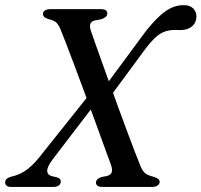

<svg xmlns="http://www.w3.org/2000/svg" viewBox="-35 -736 793 756"><path d="M316.1 -362.9 342 -330.4 173.8 -110.3Q150.4 -79.6 150.9 -63.3Q151.3 -47 169.6 -42.3L187.5 -38.2Q196 -36 200.2 -32.1Q204.3 -28.1 204.3 -21.1Q204.3 -11.7 196.5 -5.9Q188.6 0 176.4 0H8.6Q-3.2 0 -8.9 -4.9Q-14.7 -9.7 -14.7 -17.7Q-14.7 -25.9 -9.7 -30.9Q-4.7 -35.8 8.1 -40.2Q22.5 -43.1 36.1 -48.5Q49.7 -53.8 63.1 -62.6Q76.5 -71.4 90.4 -84.6Q104.4 -97.8 119 -115.8ZM321.8 -618.1Q326.7 -603.3 337.7 -572.1Q348.7 -541 363.8 -498.7Q378.9 -456.5 396.2 -408.4Q413.5 -360.3 431.4 -311.4Q449.2 -262.5 465.8 -218.2Q482.3 -173.8 495.8 -138.7Q509.3 -103.5 517.6 -83.6Q522.7 -69.6 529.7 -61.1Q536.6 -52.6 547.1 -47.6Q557.5 -42.6 572.4 -39.1Q593.7 -32.5 593.7 -19.8Q593.7 -11.5 585.8 -5.8Q577.9 0 564.8 0H369.1Q354.2 0 348.5 -4.9Q342.9 -9.7 342.9 -17.4Q343.2 -24.6 348.4 -30.1Q353.7 -35.5 365.6 -39.2L387.1 -43.3Q401.8 -47.6 405 -58.3Q408.2 -68.9 401.7 -87.6Q397 -100.7 385.7 -131.3Q374.5 -161.8 359.2 -204.2Q343.9 -246.6 326 -295.2Q308.1 -343.7 289.9 -393Q271.7 -442.4 254.8 -487Q238 -531.7 224.7 -566.2Q211.4 -600.8 203.7 -619.3Q195.3 -639.7 185.7 -648Q176.1 -656.3 156.2 -660.7Q144.3 -664.5 139.2 -669.5Q134.1 -674.5 134.1 -681.4Q134.4 -690 142.4 -695Q150.4 -700 163.3 -700H361.3Q375.3 -700 381.5 -695.5Q387.7 -691 387.4 -682.6Q387.4 -674.9 381.3 -669.4Q375.1 -663.9 363.6 -660.2L336.7 -655Q324.8 -652.2 321 -642.4Q317.2 -632.7 321.8 -618.1ZM393.8 -348.5 363.2 -375.2 539.9 -614.2Q569.9 -651.4 594.2 -673.6Q618.5 -695.8 641.1 -705.8Q663.7 -715.8 688.1 -715.8Q713.2 -715.8 725.8 -702.7Q738.4 -689.7 738.4 -671.3Q738.4 -647.8 722.3 -633.2Q706.2 -618.7 679 -617.7Q665.3 -617.5 654.3 -618Q643.2 -618.6 629.7 -615.8Q614.2 -613.2 600 -605.3Q585.8 -597.5 570.8 -582.6Q555.8 -567.7 537.3 -543.4Z"/></svg>

Font: Fraunces Wonky
Style: Italic
Weight: 900
Italic angle: -16°
Version: Version 1.000;[b76b70a41]